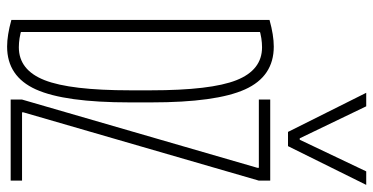

<svg xmlns="http://www.w3.org/2000/svg" viewBox="-275 -765 1050 540"><g transform="rotate(90 250.0 -495.0)"><path d="M111 10Q79 10 36 -2V-728Q79 -740 111 -740Q195 -740 231.5 -659Q268 -578 268 -395V-335Q268 -152 231.5 -71Q195 10 111 10ZM59 -32Q74 -27 87.5 -25Q101 -23 113 -23Q177 -23 205.5 -95.5Q234 -168 234 -336V-394Q234 -563 205.5 -635Q177 -707 113 -707Q101 -707 87.5 -705Q74 -703 59 -698L70 -713V-17ZM260 0V-32L452 -694V-698H260V-730H488V-698L296 -36V-32H488V0ZM351 -780 241 -1000H279L369 -813H373L462 -1000H500L391 -780Z"/></g></svg>

Font: M PLUS 1 Code ExtraLight
Style: Regular
Weight: 250
Designer: Coji Morishita
Foundry: UNDERFOREST DESIGN
Version: Version 1.002